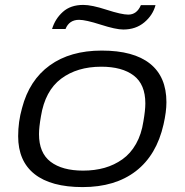

<svg xmlns="http://www.w3.org/2000/svg" viewBox="-20 -742 744 774"><path d="M189.9 -625Q202.1 -666 233.4 -694.1Q264.6 -722.2 315.9 -722.2Q349.6 -722.2 409.9 -702.6Q470.2 -683.1 497.1 -683.1Q531.7 -683.1 547.9 -721.2H606.9Q596.2 -680.7 561.8 -651.9Q527.3 -623 477.1 -623Q446.8 -623 386 -642.6Q325.2 -662.1 298.8 -662.1Q258.8 -662.1 244.1 -625ZM313 12.2Q186 12.2 119.6 -40Q53.2 -92.3 53.2 -192.9Q53.2 -251.5 68.8 -306.2Q98.1 -418.9 180.7 -478.5Q263.2 -538.1 390.1 -538.1Q518.6 -538.1 584.7 -485.4Q650.9 -432.6 650.9 -330.1Q650.9 -291.5 639.2 -240.2Q611.3 -116.7 527.8 -52.2Q444.3 12.2 313 12.2ZM314.9 -54.2Q361.8 -54.2 401.4 -65.4Q440.9 -76.7 473.6 -99.9Q506.3 -123 528.3 -161.9Q550.3 -200.7 558.1 -252.9Q565.9 -297.4 565.9 -325.2Q565.9 -401.9 519 -437.5Q472.2 -473.1 388.2 -473.1Q291 -473.1 226.3 -424.6Q161.6 -376 145 -272.9Q137.2 -228.5 137.2 -201.2Q137.2 -125.5 184.1 -89.8Q231 -54.2 314.9 -54.2Z"/></svg>

Font: Archivo Expanded Light
Style: Italic
Weight: 300
Width: 7
Italic angle: -10°
Designer: Hector Gatti
Foundry: Omnibus-Type
Version: Version 2.001